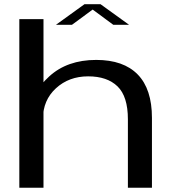

<svg xmlns="http://www.w3.org/2000/svg" viewBox="-20 -874 810 894"><path d="M70 0H182.5V-785H70ZM575.5 0H687.5V-325Q687.5 -459.5 621.2 -527.2Q555 -595 428 -595Q293 -595 209.2 -518.2Q125.5 -441.5 125.5 -362L180 -320.5Q180 -407.5 240.5 -463Q301 -518.5 390.5 -518.5Q479 -518.5 527.2 -471.8Q575.5 -425 575.5 -318.5ZM240.5 -758.5H315L411.5 -829.5L507.5 -758.5H581L448 -854.5H373.5Z"/></svg>

Font: Anybody Expanded
Style: Regular
Weight: 400
Width: 7
Version: Version 1.113;gftools[0.9.25]